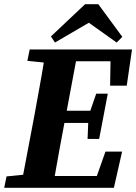

<svg xmlns="http://www.w3.org/2000/svg" viewBox="-22 -892 647 912"><path d="M108 -603 119 -657H605L580 -485H501L503 -601H339L295 -366H407L435 -447H490L449 -232H394L397 -308H284Q272 -245 260.5 -182Q249 -119 238 -56H438L479 -172H558L519 0H-2L9 -54L88 -62L142 -347Q153 -409 164.5 -471Q176 -533 186 -595ZM445 -872 559 -717 532 -690 400 -784 239 -690 220 -719 382 -872Z"/></svg>

Font: Source Serif Pro
Style: Bold Italic
Weight: 700
Italic angle: -12°
Designer: Frank Grießhammer
Foundry: Adobe Systems Incorporated
Version: Version 3.001;hotconv 1.0.111;makeotfexe 2.5.65597